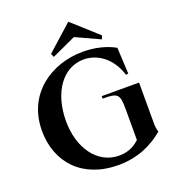

<svg xmlns="http://www.w3.org/2000/svg" viewBox="-168 -1078 1101 1222"><g transform="rotate(-20 382.5 -467.5)"><path d="M425 16C554 16 656 -31 735 -98C727 -118 726 -141 726 -165V-433H473V-416C576 -417 588 -405 588 -305V-94C565 -74 525 -39 449 -39C300 -40 205 -181 205 -360C205 -558 305 -692 444 -692C536 -692 627 -630 665 -508L681 -510L672 -688C612 -722 535 -740 456 -740C242 -740 40 -605 40 -355C40 -140 182 16 425 16ZM272 -772 435 -847 598 -772 607 -796 435 -951 262 -796Z"/></g></svg>

Font: Sinistre
Style: Bold
Weight: 700
Designer: Jules Durand
Foundry: Collletttivo
Version: Version 69.420;Glyphs 3.2 (3217)